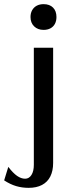

<svg xmlns="http://www.w3.org/2000/svg" viewBox="-74 -720 352 925"><path d="M64 185Q32 185 3.5 176.5Q-25 168 -54 149L-34 84Q-11 114 8.5 127.5Q28 141 47 141Q66 141 77.5 123Q89 105 89 74V-490H182V65Q182 103 168.5 130Q155 157 128.5 171Q102 185 64 185ZM136 -576Q108 -576 90.5 -593Q73 -610 73 -638Q73 -657 81 -671Q89 -685 103 -692.5Q117 -700 136 -700Q165 -700 181.5 -683.5Q198 -667 198 -638Q198 -619 190.5 -605Q183 -591 169 -583.5Q155 -576 136 -576Z"/></svg>

Font: Sutasoma
Style: Regular
Weight: 400
Designer: Izhar Fathurrohim, Akbar Rohmanto, Arusyal Khofiqoini
Foundry: Kiwari Kolektiv
Version: Version 1.102